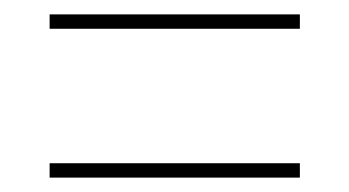

<svg xmlns="http://www.w3.org/2000/svg" viewBox="-20 -424 486 267"><path d="M397 -404V-384H49V-404ZM397 -197V-177H49V-197Z"/></svg>

Font: Georama Thin
Style: Regular
Weight: 100
Designer: Jean-Baptiste Levee
Foundry: Production Type
Version: Version 1.000